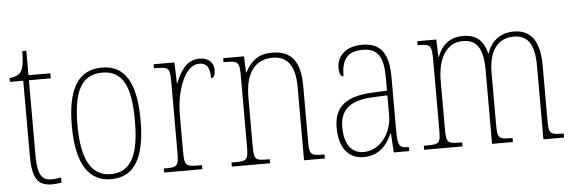

<svg xmlns="http://www.w3.org/2000/svg" viewBox="-46 -796 2824 946"><g transform="rotate(-5 1366.5 -323.5)"><path d="M178 10C191 10 207 8 224 5V-20C206 -17 194 -15 176 -15C130 -15 108 -42 108 -138V-511H216V-536H108V-657H88C87 -605 84 -571 68 -552C58 -540 40 -532 14 -530V-511H80V-141C80 -27 107 10 178 10Z M469 10C581 10 639 -75 639 -267C639 -452 585 -542 472 -542C354 -542 299 -452 299 -267C299 -77 362 10 469 10ZM470 -15C372 -15 327 -104 327 -267C327 -434 366 -517 471 -517C573 -517 611 -435 611 -267C611 -107 575 -15 470 -15Z M732 0H921V-20H903C841 -20 834 -25 834 -97V-277C834 -390 877 -519 950 -519C995 -519 1003 -486 1003 -443C1018 -443 1024 -459 1024 -481C1024 -516 1001 -544 954 -544C886 -544 855 -483 835 -432H833L830 -536H727V-516H734C801 -516 806 -511 806 -441V-97C806 -25 800 -20 739 -20H732Z M1067 0H1256V-20H1247C1183 -20 1178 -25 1178 -95V-333C1178 -454 1227 -517 1314 -517C1394 -517 1424 -456 1424 -364V0H1527V-20H1520C1458 -20 1452 -25 1452 -95V-361C1452 -485 1411 -542 1312 -542C1246 -542 1209 -512 1179 -456H1177L1174 -536H1071V-516H1083C1143 -516 1150 -511 1150 -441V-95C1150 -25 1144 -20 1080 -20H1067Z M1718 10C1797 10 1836 -41 1860 -95H1862L1868 0H1944V-20H1940C1898 -20 1889 -31 1889 -105V-372C1889 -491 1848 -542 1758 -542C1672 -542 1633 -492 1633 -439C1633 -410 1640 -395 1654 -395C1654 -479 1684 -517 1758 -517C1836 -517 1861 -471 1861 -371V-306L1792 -303C1660 -298 1598 -250 1598 -146C1598 -40 1648 10 1718 10ZM1721 -15C1654 -15 1626 -71 1626 -146C1626 -227 1670 -276 1791 -280L1861 -283V-185C1861 -96 1802 -15 1721 -15Z M2018 0H2208V-20H2201C2133 -20 2129 -25 2129 -97V-333C2129 -430 2166 -517 2254 -517C2326 -517 2354 -469 2354 -364V0H2457V-20H2450C2388 -20 2382 -25 2382 -95V-348C2382 -441 2415 -517 2507 -517C2580 -517 2608 -462 2608 -364V0H2710V-20H2706C2643 -20 2636 -25 2636 -92V-363C2636 -482 2594 -542 2508 -542C2443 -542 2397 -507 2376 -445H2374C2360 -505 2326 -542 2258 -542C2197 -542 2153 -512 2130 -449H2128L2125 -536H2031V-516H2037C2096 -516 2101 -508 2101 -435V-97C2101 -25 2097 -20 2031 -20H2018Z"/></g></svg>

Font: Noto Serif Myanmar Condensed Thin
Style: Regular
Weight: 100
Width: 3
Designer: Ben Mitchell and the Monotype Design Team
Foundry: Monotype Imaging Inc.
Version: Version 2.106